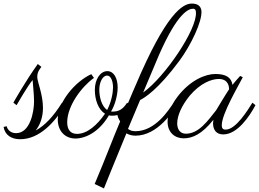

<svg xmlns="http://www.w3.org/2000/svg" viewBox="-75 -758 1453 1077"><path d="M157 -383 137 -399C68 -303 1 -184 0 -182L18 -168C19 -170 83 -281 108 -309V-308C108 -298 116 -232 116 -190C116 -128 93 -11 15 -11C-24 -11 -37 -42 -37 -50L-55 -46C-47 0 -11 23 38 23C148 23 234 -75 290 -167L273 -182C224 -104 176 -53 125 -26C149 -56 166 -99 166 -153C166 -229 134 -299 134 -326C134 -358 150 -371 157 -383Z M548 -133C571 -169 585 -228 585 -267C585 -319 564 -359 527 -359C487 -359 457 -312 457 -254C457 -197 477 -143 514 -120C470 -57 415 -7 357 -7C320 -7 302 -31 302 -72C302 -164 383 -272 452 -321L437 -342C347 -301 249 -186 249 -88C249 -23 290 19 348 19C404 19 481 -17 536 -111C542 -109 548 -109 554 -109C591 -109 625 -125 655 -168L638 -182C615 -146 593 -132 557 -132C554 -132 551 -132 548 -133ZM482 -254C482 -296 500 -334 526 -334C546 -334 559 -305 559 -267C559 -238 550 -187 526 -141C494 -163 482 -216 482 -254Z M711 -197C734 -208 811 -254 932 -418C996 -505 1059 -636 1055 -696C1052 -727 1030 -738 1001 -738C949 -738 856 -681 686 -280C686 -280 664 -230 625 -137C620 -141 614 -143 608 -143C593 -143 582 -131 583 -117C584 -107 589 -92 599 -77C559 17 522 118 456 274L508 299C509 296 569 147 634 -10C650 -1 667 3 685 3C810 3 898 -135 926 -182H899C871 -140 796 -22 685 -22C668 -22 654 -26 643 -35ZM1024 -689C1032 -595 850 -326 728 -239C764 -323 795 -399 817 -450C922 -689 984 -709 1008 -709C1020 -709 1024 -700 1024 -689Z M1272 -332C1256 -315 1242 -298 1229 -282C1223 -323 1193 -343 1133 -343C1080 -343 994 -311 921 -216C879 -161 865 -112 865 -75C865 -15 906 18 955 18C1003 18 1057 -4 1122 -86C1121 -81 1120 -69 1120 -67C1120 -30 1138 -4 1177 -4C1257 -4 1325 -106 1358 -168L1341 -182C1314 -139 1248 -31 1191 -31C1178 -31 1169 -35 1169 -56C1169 -119 1261 -274 1287 -325ZM1137 -139C1090 -80 1040 -8 968 -8C937 -8 919 -30 919 -66C919 -110 945 -167 989 -221C1049 -292 1112 -315 1152 -315C1208 -315 1210 -269 1210 -257C1191 -229 1154 -167 1137 -139Z"/></svg>

Font: Parisienne
Style: Regular
Weight: 400
Designer: Astigmatic (AOETI)
Foundry: Astigmatic (AOETI)
Version: Version 1.000